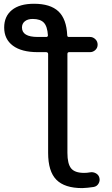

<svg xmlns="http://www.w3.org/2000/svg" viewBox="-20 -760 592 1011"><path d="M152.3 -660.2Q126 -660.2 110.8 -647.9Q95.7 -635.7 95.7 -615.2Q95.7 -565.4 178.7 -565.4H223.6Q231.4 -565.4 232.4 -573.2Q229.5 -621.1 210.9 -640.6Q192.4 -660.2 152.3 -660.2ZM178.7 -485.4Q93.8 -485.4 47.9 -519.5Q2 -553.7 2 -615.2Q2 -673.8 42.5 -707Q83 -740.2 159.2 -740.2Q245.1 -740.2 287.6 -700.2Q330.1 -660.2 334 -574.2Q334 -565.4 342.8 -565.4H454.1Q469.7 -565.4 481.9 -553.7Q494.1 -542 494.1 -524.9Q494.1 -507.8 481.9 -496.6Q469.7 -485.4 454.1 -485.4H343.8Q335 -485.4 335 -475.6V44.9Q335 102.5 354.5 126.5Q374 150.4 422.9 150.4Q438.5 150.4 454.1 147.5Q469.7 144.5 484.4 152.3Q499 160.2 502.9 174.8Q507.8 191.4 499 206.5Q490.2 221.7 472.7 224.6Q440.4 229.5 413.1 230.5Q320.3 230.5 276.9 186.5Q233.4 142.6 233.4 44.9V-475.6Q233.4 -484.4 223.6 -485.4Z"/></svg>

Font: Rounded Mgen+ 2p medium
Style: Regular
Weight: 500
Designer: [Source Han Sans]
Ryoko NISHIZUKA  (kana & ideographs); Paul D. Hunt (Latin, Greek & Cyrillic); Wenlong ZHANG  (bopomofo
Version: Version 1.059.20150602